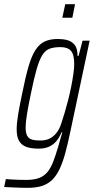

<svg xmlns="http://www.w3.org/2000/svg" viewBox="-64 -705 450 921"><path d="M69 196Q52 196 33.5 195.5Q15 195 -5 194Q-25 193 -44 192L-36 154Q-23 155 -7.5 156Q8 157 26 157.5Q44 158 62 158Q99 158 123 149Q147 140 163 121Q179 102 191 71Q203 40 216 -4Q219 -17 225 -36.5Q231 -56 235 -70H231Q221 -45 206 -27.5Q191 -10 170.5 -1Q150 8 122 8Q85 8 62 -0.5Q39 -9 27.5 -29Q16 -49 16 -84Q16 -114 23 -156Q30 -198 42 -255Q58 -335 73 -386.5Q88 -438 107 -466.5Q126 -495 151.5 -506.5Q177 -518 214 -518Q238 -518 259 -512.5Q280 -507 294 -490Q308 -473 308 -437H313L332 -510H366L275 -81Q262 -18 249.5 28Q237 74 221.5 106.5Q206 139 185.5 158.5Q165 178 137 187Q109 196 69 196ZM129 -31Q155 -31 173.5 -40Q192 -49 206.5 -67Q221 -85 230 -113Q237 -133 245.5 -162Q254 -191 262.5 -223.5Q271 -256 277.5 -289Q284 -322 288 -350.5Q292 -379 292 -398Q292 -444 276 -461.5Q260 -479 226 -479Q195 -479 174.5 -471.5Q154 -464 139.5 -441.5Q125 -419 112 -374Q99 -329 84 -255Q72 -198 65.5 -158Q59 -118 59 -94Q59 -67 66.5 -53.5Q74 -40 89.5 -35.5Q105 -31 129 -31ZM235 -620 249 -685H296L283 -620Z"/></svg>

Font: Saira ExtraCondensed ExtraLight
Style: Italic
Weight: 250
Width: 2
Italic angle: -12°
Designer: Hector Gatti with collaboration of the Omnibus-Type team
Foundry: Omnibus-Type
Version: Version 1.101